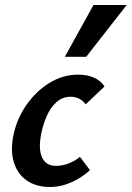

<svg xmlns="http://www.w3.org/2000/svg" viewBox="-20 -731 524 764"><path d="M178 13Q124 13 87 -12.5Q50 -38 35.5 -84Q21 -130 33 -191Q46 -256 83.5 -311Q121 -366 175 -400Q229 -434 292 -434Q326 -434 353 -422.5Q380 -411 396 -387L321 -316Q308 -333 292.5 -339.5Q277 -346 261 -346Q228 -346 204 -324Q180 -302 165.5 -268Q151 -234 144 -199Q132 -138 147.5 -104.5Q163 -71 202 -71Q230 -71 255.5 -81.5Q281 -92 298 -107L338 -54Q307 -25 265 -6Q223 13 178 13ZM238 -505 352 -711H484L323 -505Z"/></svg>

Font: Ysabeau Office
Style: Bold Italic
Weight: 700
Italic angle: -12°
Designer: Christian Thalmann (Catharsis Fonts)
Version: Version 2.001;gftools[0.9.30]; featfreeze: tnum,lnum,ss02